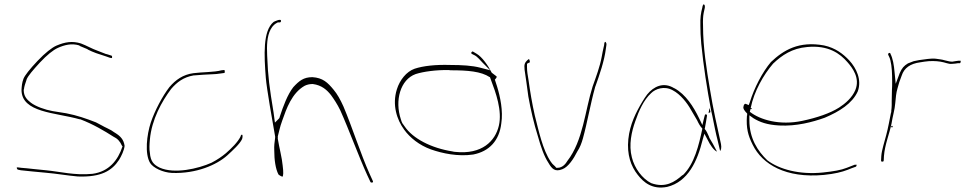

<svg xmlns="http://www.w3.org/2000/svg" viewBox="-20 -760 4397 866"><path d="M56 -5C55 -4 56 2 60 5L74 8C106 11 147 16 186 19C234 23 284 32 331 36C436 40 485 10 517 -39C527 -55 540 -82 542 -102C538 -131 523 -146 499 -161L498 -162H497C488 -169 478 -175 463 -182C447 -189 432 -199 413 -208C370 -225 326 -240 279 -249L217 -259C183 -265 141 -280 119 -297C101 -311 87 -326 87 -354V-356L88 -357C89 -369 94 -384 100 -401V-402C108 -420 128 -443 160 -478C192 -512 219 -534 241 -544C270 -557 303 -566 338 -555L339 -554V-553L375 -538V-537C400 -524 428 -515 457 -506L477 -499H478C481 -499 483 -498 485 -498C487 -506 484 -509 483 -509L461 -516H459C446 -521 435 -525 423 -530C392 -541 372 -554 345 -564C306 -576 274 -571 234 -554C214 -545 184 -522 149 -485C114 -448 92 -420 86 -405C79 -387 78 -371 77 -355C77 -251 230 -253 339 -222H342C400 -200 452 -169 491 -144C510 -135 521 -123 530 -103L533 -99L532 -98C512 -38 472 14 397 24C318 32 250 14 188 8C149 5 108 -1 77 -3L61 -5ZM76 -354H77ZM491 -145Z M656 -71C653 -87 654 -108 656 -130C664 -221 710 -303 752 -359C778 -389 807 -412 854 -420H857C871 -421 885 -422 897 -423C923 -425 958 -425 970 -428H971C982 -430 989 -430 993 -431C995 -442 993 -444 991 -444C989 -444 985 -444 980 -443H979C948 -434 889 -435 853 -430C806 -424 772 -400 744 -367C713 -327 678 -261 660 -207C642 -152 632 -67 657 -25C671 -3 714 18 756 20C865 24 957 -16 1005 -59C1030 -82 1062 -111 1072 -133C1075 -143 1074 -150 1073 -152H1072L1071 -153C1070 -153 1066 -150 1065 -145V-144C1051 -117 1025 -92 999 -69C981 -54 961 -40 934 -26C874 1 766 26 700 -4C674 -17 659 -31 656 -71ZM857 -422Z M1179 -408C1183 -359 1209 -212 1221 -144V-139C1218 -119 1216 -100 1217 -83V-82C1217 -38 1223 2 1236 27C1243 33 1252 37 1254 37C1258 33 1259 18 1255 -13C1252 -48 1240 -91 1233 -134V-139C1234 -141 1233 -141 1233 -144V-145L1240 -173C1243 -187 1248 -202 1253 -216C1272 -270 1296 -340 1354 -373C1364 -378 1376 -381 1389 -381H1391C1431 -376 1455 -354 1473 -331C1486 -313 1501 -291 1515 -262C1555 -173 1598 -54 1636 29L1651 61C1653 65 1665 65 1662 57L1647 24C1607 -65 1568 -188 1529 -280C1515 -311 1501 -336 1485 -355C1458 -388 1436 -409 1389 -412C1349 -412 1329 -395 1303 -367C1277 -334 1257 -280 1242 -234L1241 -230C1241 -229 1239 -226 1238 -225L1220 -207L1214 -252C1195 -369 1189 -409 1185 -510C1183 -553 1184 -597 1201 -628C1211 -646 1221 -653 1233 -659H1243C1246 -660 1249 -664 1247 -668C1245 -676 1217 -663 1214 -661C1165 -621 1171 -511 1179 -408ZM1389 -410V-411Z M1770 -357C1748 -287 1770 -220 1803 -175C1829 -139 1871 -105 1924 -86C1975 -68 2046 -53 2114 -63C2187 -77 2232 -126 2241 -203C2250 -260 2236 -324 2222 -370L2212 -401C2217 -406 2223 -413 2219 -416L2198 -432C2182 -464 2154 -504 2129 -518L2114 -527C2111 -529 2111 -528 2107 -525C2102 -517 2111 -516 2120 -511C2133 -505 2146 -488 2158 -476L2191 -443L2145 -455C2110 -464 2065 -467 2010 -467C1945 -469 1889 -463 1850 -450C1813 -437 1783 -399 1770 -357ZM1788 -222C1760 -306 1785 -401 1855 -426C1889 -437 1947 -445 2004 -444L2012 -443C2090 -443 2150 -438 2189 -412H2190L2195 -398C2216 -343 2246 -260 2230 -193C2214 -124 2154 -62 2033 -75C2029 -75 2025 -76 2021 -77C1925 -92 1842 -135 1805 -190C1794 -205 1794 -203 1788 -222ZM2120 -511Z M2346 -446C2352 -410 2357 -366 2363 -325C2373 -268 2389 -199 2406 -146C2419 -99 2434 -55 2454 -25C2469 1 2483 17 2517 3C2543 -7 2567 -43 2584 -77C2596 -95 2603 -114 2609 -135C2629 -207 2643 -291 2664 -366V-368L2665 -369C2684 -422 2706 -485 2713 -542L2715 -556C2716 -561 2715 -562 2715 -563V-564C2712 -572 2710 -571 2709 -571C2707 -570 2705 -564 2705 -557L2702 -544C2700 -535 2697 -522 2694 -504C2686 -460 2668 -412 2653 -370C2619 -263 2610 -125 2539 -34C2533 -24 2519 -3 2494 -3H2489C2481 -15 2475 -14 2464 -31C2428 -84 2410 -169 2392 -240C2380 -293 2371 -347 2364 -398C2360 -422 2357 -438 2357 -457V-472C2361 -476 2367 -477 2370 -479C2370 -486 2367 -494 2365 -494C2362 -493 2363 -493 2363 -490H2360C2348 -478 2343 -472 2346 -446ZM2539 -34V-35Z M2814 -132C2807 -62 2826 -10 2856 28C2883 63 2922 96 2989 83C3084 60 3126 -35 3149 -129L3157 -157L3172 -129C3182 -108 3199 -82 3214 -76L3195 -112C3190 -120 3184 -130 3179 -139V-141C3173 -154 3167 -170 3158 -179L3159 -180C3163 -199 3166 -221 3169 -239L3168 -242C3168 -243 3168 -243 3165 -244C3160 -245 3160 -245 3156 -229L3148 -196L3133 -227C3108 -279 3073 -334 3022 -362H3021C2973 -392 2928 -370 2899 -334C2891 -324 2884 -312 2877 -301C2849 -254 2821 -200 2814 -132ZM2830 -50C2815 -107 2829 -167 2845 -212C2861 -259 2883 -309 2917 -340C2936 -359 2976 -374 3014 -353C3049 -335 3080 -295 3097 -264L3124 -218C3131 -203 3138 -190 3148 -180C3132 -105 3112 -20 3060 30H3058C3023 61 2981 89 2917 66C2877 46 2842 -1 2830 -50ZM3139 -644C3139 -621 3140 -594 3143 -562C3153 -462 3169 -359 3187 -264L3193 -237C3201 -198 3208 -160 3217 -126L3228 -79C3232 -83 3235 -94 3232 -110C3215 -186 3196 -271 3182 -358C3167 -447 3151 -545 3151 -644C3150 -667 3151 -687 3154 -702L3159 -725C3160 -736 3158 -738 3155 -740C3152 -743 3148 -731 3148 -727C3141 -701 3138 -680 3139 -644ZM3176 -250C3178 -251 3181 -253 3184 -254C3184 -256 3184 -259 3183 -262L3180 -273ZM3195 -112V-113ZM3232 -110Z M3334 -281C3329 -271 3340 -258 3350 -248V-239H3349C3345 -181 3354 -149 3375 -107C3418 -19 3524 45 3696 29C3745 24 3777 16 3803 6C3815 1 3828 -4 3840 -8C3841 -8 3843 -10 3844 -16V-17C3845 -18 3842 -16 3843 -17H3835L3799 -3C3774 7 3740 13 3692 18C3587 29 3495 4 3441 -37C3398 -78 3360 -136 3360 -217V-240L3378 -227C3407 -209 3440 -197 3495 -194C3572 -190 3644 -209 3700 -229C3766 -257 3824 -293 3849 -348C3868 -401 3842 -453 3811 -487C3783 -517 3748 -544 3697 -555C3583 -576 3514 -534 3457 -480C3419 -435 3382 -364 3362 -299L3357 -286L3345 -291C3340 -293 3338 -292 3334 -283ZM3362 -256 3366 -271V-268H3370V-273H3366C3381 -348 3424 -423 3467 -473C3507 -511 3552 -542 3621 -548C3717 -557 3769 -518 3802 -480C3825 -454 3860 -408 3838 -354C3824 -320 3793 -293 3765 -275C3724 -249 3665 -229 3599 -215C3496 -193 3408 -220 3363 -255ZM3849 -347Z M3954 -37C3954 -31 3957 -31 3958 -31C3964 -31 3965 -31 3966 -37L3967 -56C3971 -108 3991 -154 4001 -202C4006 -235 4016 -266 4018 -295C4020 -317 4022 -342 4028 -361L4036 -389L4047 -419C4058 -453 4085 -473 4131 -479L4150 -482C4176 -486 4202 -485 4221 -482C4243 -479 4258 -470 4273 -472H4274C4282 -472 4296 -474 4301 -475H4310C4312 -476 4314 -482 4313 -485C4313 -486 4313 -487 4310 -486H4302C4293 -484 4283 -484 4276 -482H4273C4267 -482 4262 -483 4258 -484L4241 -488C4234 -490 4230 -491 4223 -492L4202 -495C4180 -498 4152 -492 4126 -489L4101 -484L4075 -474C4057 -463 4048 -453 4038 -430L4020 -382L4015 -433C4012 -468 4007 -497 3996 -518V-519C3994 -525 3984 -519 3986 -515V-513C3988 -508 3993 -501 3996 -488C4003 -460 4004 -426 4004 -392C4004 -378 4004 -366 4003 -353C4003 -334 4002 -319 4002 -304V-286C4002 -277 4001 -268 4000 -260V-253H3999C3992 -219 3986 -183 3977 -150C3969 -118 3957 -84 3955 -56ZM3999 -258H4000ZM4000 -186H4006V-192H4000ZM4001 -199V-200ZM4003 -351H4004ZM4124 -489H4126Z"/></svg>

Font: Stray Cat
Style: HlExt
Weight: 100
Version: Version 1.0